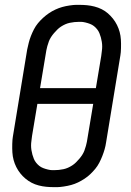

<svg xmlns="http://www.w3.org/2000/svg" viewBox="-20 -763 540 791"><path d="M203 8Q186 8 170.5 6.5Q155 5 139.5 1Q124 -3 110.5 -10Q97 -17 85 -27Q73 -37 63.5 -49Q54 -61 47 -75Q40 -89 36 -104Q32 -119 31 -135Q30 -151 30.5 -170Q31 -189 33 -200L92 -559Q95 -573 98.5 -587Q102 -601 107.5 -615Q113 -629 120 -642.5Q127 -656 136.5 -667.5Q146 -679 157.5 -689.5Q169 -700 181.5 -708.5Q194 -717 208 -723.5Q222 -730 236 -734Q250 -738 267 -740.5Q284 -743 294 -743H306Q323 -743 338.5 -741.5Q354 -740 369.5 -736Q385 -732 399 -725Q413 -718 424.5 -708Q436 -698 445.5 -686Q455 -674 462 -660Q469 -646 473 -631Q477 -616 478 -600Q479 -584 478.5 -565Q478 -546 476 -535L417 -176Q415 -162 411 -148Q407 -134 401.5 -120Q396 -106 389 -92.5Q382 -79 372.5 -67.5Q363 -56 352 -45.5Q341 -35 328 -26.5Q315 -18 301.5 -11.5Q288 -5 273.5 -1Q259 3 242 5.5Q225 8 216 8ZM375 -400 397 -532Q398 -542 399.5 -552Q401 -562 401 -571.5Q401 -581 399.5 -590.5Q398 -600 395.5 -609Q393 -618 389.5 -626.5Q386 -635 380 -642.5Q374 -650 367 -655.5Q360 -661 351 -664.5Q342 -668 331.5 -670.5Q321 -673 314 -673H305Q296 -673 286.5 -672Q277 -671 267.5 -669Q258 -667 249 -663Q240 -659 231.5 -653.5Q223 -648 216 -641Q209 -634 202.5 -626.5Q196 -619 190.5 -610.5Q185 -602 181.5 -593Q178 -584 175 -573Q172 -562 171 -556L145 -400ZM195 -62H204Q213 -62 222.5 -63Q232 -64 241.5 -66Q251 -68 260 -72Q269 -76 277.5 -81.5Q286 -87 293 -94Q300 -101 306.5 -108.5Q313 -116 318.5 -124.5Q324 -133 327.5 -142Q331 -151 334 -162Q337 -173 338 -179L364 -335H134L112 -203Q111 -193 109.5 -183Q108 -173 108 -163.5Q108 -154 109.5 -144.5Q111 -135 113.5 -126Q116 -117 119.5 -108.5Q123 -100 129 -92.5Q135 -85 142 -79.5Q149 -74 158 -70.5Q167 -67 177.5 -64.5Q188 -62 195 -62Z"/></svg>

Font: Iosevka Custom
Style: Italic
Weight: 400
Italic angle: -9°
Monospace: yes
Designer: Belleve Invis
Foundry: Belleve Invis
Version: Version 30.3.3; ttfautohint (v1.8.3)